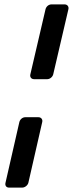

<svg xmlns="http://www.w3.org/2000/svg" viewBox="-20 -686 332 873"><path d="M222 -348 291 -644C294 -656 286 -666 274 -666H214C201 -666 190 -656 187 -644L118 -348C115 -336 122 -326 135 -326H195C207 -326 219 -336 222 -348ZM109 145 172 -131C175 -143 167 -153 155 -153H95C82 -153 71 -143 68 -131L5 145C2 157 8 167 21 167H81C93 167 106 157 109 145Z"/></svg>

Font: DIN Rundschrift
Style: EngKursiv
Weight: 400
Width: 3
Version: Version 1.027